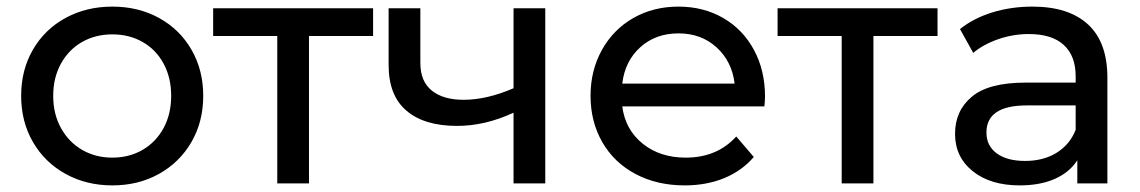

<svg xmlns="http://www.w3.org/2000/svg" viewBox="-20 -555 3451 581"><path d="M44 -265Q44 -343 79.5 -404.5Q115 -466 178 -500.5Q241 -535 320 -535Q399 -535 461.5 -500.5Q524 -466 559.5 -404.5Q595 -343 595 -265Q595 -187 559.5 -125.5Q524 -64 461.5 -29Q399 6 320 6Q241 6 178 -29Q115 -64 79.5 -125.5Q44 -187 44 -265ZM498 -265Q498 -320 475 -362.5Q452 -405 411.5 -428Q371 -451 320 -451Q269 -451 228.5 -428Q188 -405 164.5 -362.5Q141 -320 141 -265Q141 -210 164.5 -167.5Q188 -125 228.5 -101.5Q269 -78 320 -78Q371 -78 411.5 -101.5Q452 -125 475 -167.5Q498 -210 498 -265Z M1109 -446H915V0H819V-446H625V-530H1109Z M1630 -530V0H1534V-214Q1448 -174 1363 -174Q1264 -174 1210 -220Q1156 -266 1156 -358V-530H1252V-364Q1252 -309 1286.5 -281Q1321 -253 1383 -253Q1453 -253 1534 -288V-530Z M2293 -233H1863Q1872 -163 1924.5 -120.5Q1977 -78 2055 -78Q2150 -78 2208 -142L2261 -80Q2225 -38 2171.5 -16Q2118 6 2052 6Q1968 6 1903 -28.5Q1838 -63 1802.5 -125Q1767 -187 1767 -265Q1767 -342 1801.5 -404Q1836 -466 1896.5 -500.5Q1957 -535 2033 -535Q2109 -535 2168.5 -500.5Q2228 -466 2261.5 -404Q2295 -342 2295 -262Q2295 -251 2293 -233ZM1863 -302H2203Q2195 -369 2148.5 -411.5Q2102 -454 2033 -454Q1964 -454 1917.5 -412Q1871 -370 1863 -302Z M2817 -446H2623V0H2527V-446H2333V-530H2817Z M3331 -320V0H3240V-70Q3216 -33 3171.5 -13.5Q3127 6 3066 6Q2977 6 2923.5 -37Q2870 -80 2870 -150Q2870 -220 2921 -262.5Q2972 -305 3083 -305H3235V-324Q3235 -386 3199 -419Q3163 -452 3093 -452Q3046 -452 3001 -436.5Q2956 -421 2925 -395L2885 -467Q2926 -500 2983 -517.5Q3040 -535 3104 -535Q3214 -535 3272.5 -481Q3331 -427 3331 -320ZM3235 -162V-236H3087Q2965 -236 2965 -154Q2965 -114 2996 -91Q3027 -68 3082 -68Q3137 -68 3177 -92.5Q3217 -117 3235 -162Z"/></svg>

Font: APTA Sans Medium
Style: Bold
Weight: 500
Version: Version 7.200